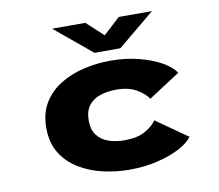

<svg xmlns="http://www.w3.org/2000/svg" viewBox="-79 -802 1033 907"><g transform="rotate(-10 437.5 -348.0)"><path d="M471 11Q406.5 11 343.5 -3.8Q280.5 -18.5 229.5 -50Q178.5 -81.5 148.2 -131.2Q118 -181 118 -251Q118 -321.5 148.2 -371Q178.5 -420.5 229.8 -451.8Q281 -483 343.8 -497.5Q406.5 -512 471 -512Q544 -512 607.2 -495.8Q670.5 -479.5 715.2 -453.8Q760 -428 777 -400L626 -302Q610.5 -327 572.2 -349.8Q534 -372.5 473.5 -372.5Q432.5 -372.5 397.8 -361Q363 -349.5 342.2 -323Q321.5 -296.5 321.5 -251Q321.5 -206.5 342 -180Q362.5 -153.5 396.8 -141.8Q431 -130 472.5 -130Q534 -130 571.8 -151.2Q609.5 -172.5 626.5 -198.5L777 -93Q759 -67 714.8 -43.2Q670.5 -19.5 607.8 -4.2Q545 11 471 11ZM226.5 -708.5H386L466 -634.5L546 -708.5H705.5L528 -561.5H404Z"/></g></svg>

Font: Trispace SemiExpanded ExtraBold
Style: Regular
Weight: 800
Width: 6
Designer: Tyler Finck
Foundry: Etcetera Type Company
Version: Version 1.210; ttfautohint (v1.8.3)